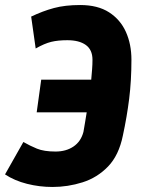

<svg xmlns="http://www.w3.org/2000/svg" viewBox="-24 -732 568 764"><path d="M185 12Q133 12 83.5 -0.5Q34 -13 -4 -38L69 -167Q95 -152 123 -140.5Q151 -129 197 -129Q239 -129 268.5 -149Q298 -169 308 -207Q311 -225 314.5 -245Q318 -265 321 -285H122L140 -415H339Q341 -437 342.5 -456.5Q344 -476 344 -494Q344 -534 317.5 -553Q291 -572 244 -572Q207 -572 180 -565.5Q153 -559 118 -539L100 -666Q146 -688 190.5 -700Q235 -712 295 -712Q365 -712 410 -683Q455 -654 477 -605Q499 -556 499 -494Q499 -411 490 -339Q481 -267 465 -193Q449 -114 406 -69.5Q363 -25 304.5 -6.5Q246 12 185 12Z"/></svg>

Font: Finlandica
Style: Bold Italic
Weight: 700
Italic angle: -8°
Designer: Niklas Ekholm, Juho Hiilivirta, Jaakko Suomalainen
Foundry: Helsinki Type Studio
Version: Version 1.064; ttfautohint (v1.8.4.7-5d5b)